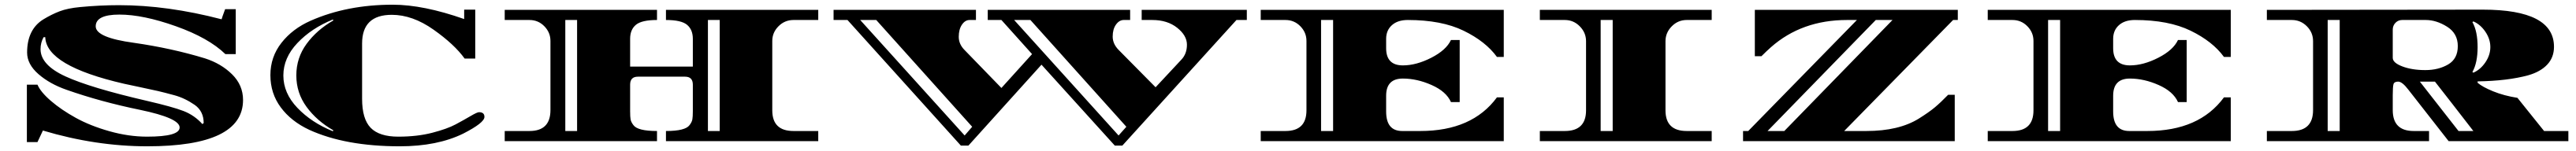

<svg xmlns="http://www.w3.org/2000/svg" viewBox="-20 -600 10928 642"><path d="M320 -570Q404 -578 485 -578Q690 -578 920 -518Q921 -523 935 -561H980V-370H936Q865 -439 726 -488.5Q587 -538 486.5 -538Q386 -538 386 -488Q386 -440 548 -418Q708 -395 849 -352Q918 -330 964.5 -284Q1011 -238 1011 -175Q1011 22 605 22Q386 22 162 -45L139 4H94V-240H139Q152 -209 196 -171Q240 -133 301.5 -99Q363 -65 444.5 -42Q526 -19 604 -19Q742 -19 742 -58Q742 -98 574 -133Q408 -167 263 -218Q191 -243 143 -285Q95 -327 95 -376.5Q95 -426 112.5 -461.5Q130 -497 164.5 -518Q199 -539 233 -552Q267 -565 320 -570ZM152 -391Q152 -324 257 -275.5Q362 -227 604 -171Q712 -146 758.5 -128Q805 -110 839 -72Q839 -74 841.5 -75Q844 -76 844 -77Q844 -127 806 -154Q764 -183 720 -195Q676 -207 650 -213Q624 -219 578.5 -228.5Q533 -238 506 -244Q176 -320 172 -442H165Q152 -419 152 -391Z M1676 22Q1445 22 1292 -48Q1215 -84 1171 -143.5Q1127 -203 1127 -280.5Q1127 -358 1174 -418Q1221 -478 1298 -512Q1452 -580 1646 -580Q1776 -580 1949 -519V-559H1996V-351H1951Q1908 -411 1819 -474Q1730 -537 1642 -537Q1516 -537 1516 -415V-180Q1516 -94 1552.5 -56.5Q1589 -19 1669.5 -19Q1750 -19 1813.5 -35.5Q1877 -52 1912.5 -71Q1948 -90 1976 -106.5Q2004 -123 2012 -123Q2035 -123 2035 -103Q2035 -78 1945 -32Q1835 22 1676 22ZM1394 -513 1392 -517Q1301 -480 1241.5 -417Q1182 -354 1182 -279Q1182 -204 1241.5 -141.5Q1301 -79 1392 -42L1394 -46Q1324 -86 1280.5 -145.5Q1237 -205 1237 -279.5Q1237 -354 1280.5 -413.5Q1324 -473 1394 -513Z M3256 -426V-131Q3256 -43 3346 -43H3451V0H2805V-43Q2887 -43 2905 -68Q2915 -81 2917 -92.5Q2919 -104 2919 -127V-240Q2919 -274 2886 -274H2686Q2653 -274 2653 -240V-127Q2653 -103 2655 -92Q2657 -81 2667 -68Q2685 -43 2767 -43V0H2121V-43H2226Q2315 -43 2315 -132V-426Q2315 -462 2289 -488.5Q2263 -515 2226 -515H2121V-558H2767V-515Q2702 -515 2677.5 -494.5Q2653 -474 2653 -435V-317H2919V-435Q2919 -474 2894.5 -494.5Q2870 -515 2805 -515V-558H3451V-515H3346Q3309 -515 3282.5 -488.5Q3256 -462 3256 -426ZM2428 -515H2378V-43H2428ZM3033 -515H2983V-43H3033Z M4823 -558H5269V-515H5225L4741 19H4709L4398 -325L4088 19H4056L3575 -515H3516V-558H4120V-515H4093Q4074 -515 4060.5 -495Q4047 -475 4047 -443.5Q4047 -412 4072 -387L4228 -226L4358 -370L4228 -515H4170V-558H4774V-515H4747Q4728 -515 4714 -495.5Q4700 -476 4700 -444.5Q4700 -413 4726 -387L4882 -229L4991 -346Q5015 -371 5015 -410Q5015 -449 4973.5 -482Q4932 -515 4868 -515H4823ZM4072 -24 4104 -61 3697 -515H3629ZM4725 -24 4758 -61 4351 -515H4282Z M5952 -515Q5909 -515 5884.5 -493Q5860 -471 5860 -435V-395Q5860 -322 5931 -322Q5988 -322 6051.5 -354.5Q6115 -387 6135 -430H6172V-166H6135Q6115 -211 6053 -238.5Q5991 -266 5931 -266Q5860 -266 5860 -193V-126Q5860 -43 5928 -43H6005Q6225 -43 6330 -186H6359V0H5328V-43H5433Q5522 -43 5522 -131V-426Q5522 -462 5496 -488.5Q5470 -515 5433 -515H5328V-558H6359V-358H6330Q6282 -424 6188.5 -469.5Q6095 -515 5952 -515ZM5584 -43H5635V-515H5584Z M7045 -425V-131Q7045 -43 7135 -43H7241V0H6512V-43H6618Q6708 -43 6708 -131V-425Q6708 -461 6681.5 -488Q6655 -515 6618 -515H6512V-558H7241V-515H7135Q7098 -515 7071.5 -488Q7045 -461 7045 -425ZM6821 -43V-515H6770V-43Z M8285 -515H8265L7803 -43H7897Q8035 -43 8120 -96Q8163 -123 8187.5 -143.5Q8212 -164 8244 -197H8272V0H7374V-43H7396L7857 -515H7815Q7623 -515 7492 -399Q7475 -384 7452 -361H7424V-558H8285ZM7478 -43H7549L8008 -515H7937Z M9036 -515Q8993 -515 8968.5 -493Q8944 -471 8944 -435V-395Q8944 -322 9015 -322Q9072 -322 9135.5 -354.5Q9199 -387 9219 -430H9256V-166H9219Q9199 -211 9137 -238.5Q9075 -266 9015 -266Q8944 -266 8944 -193V-126Q8944 -43 9012 -43H9089Q9309 -43 9414 -186H9443V0H8412V-43H8517Q8606 -43 8606 -131V-426Q8606 -462 8580 -488.5Q8554 -515 8517 -515H8412V-558H9443V-358H9414Q9366 -424 9272.5 -469.5Q9179 -515 9036 -515ZM8668 -43H8719V-515H8668Z M10875 -43V0H10367L10196 -219Q10170 -253 10153 -253Q10136 -253 10133 -241.5Q10130 -230 10130 -195V-132Q10130 -43 10219 -43H10284V0H9596V-43H9702Q9792 -43 9792 -132V-425Q9792 -462 9765.5 -488.5Q9739 -515 9702 -515H9596V-558Q10366 -559 10512 -559Q10814 -559 10814 -401Q10814 -356 10785.5 -325.5Q10757 -295 10705 -280Q10617 -256 10490 -254V-248Q10511 -230 10556.5 -211.5Q10602 -193 10659 -184L10772 -43ZM9854 -43H9905V-515H9854ZM10130 -474V-354Q10130 -333 10171 -317.5Q10212 -302 10268 -302Q10324 -302 10365 -326Q10406 -350 10406 -404Q10406 -458 10360.5 -486.5Q10315 -515 10270 -515H10170Q10153 -515 10141.5 -503Q10130 -491 10130 -474ZM10245 -253 10409 -43H10472Q10364 -183 10309 -253ZM10472 -509 10468 -506Q10490 -467 10490 -400Q10490 -333 10468 -294L10472 -291Q10502 -304 10523 -335Q10544 -366 10544 -400Q10544 -434 10523 -465Q10502 -496 10472 -509Z"/></svg>

Font: Diplomata SC
Style: Regular
Weight: 400
Width: 7
Designer: Eduardo Rodriguez Tunni
Foundry: Eduardo Rodriguez Tunni
Version: Version 1.001